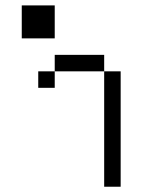

<svg xmlns="http://www.w3.org/2000/svg" viewBox="-20 -708 540 728"><path d="M187.5 -562.5H62.5V-687.5H187.5ZM125 -437.5H187.5V-375H125ZM187.5 -500H375V-437.5H187.5ZM375 -437.5H437.5V0H375Z"/></svg>

Font: 寒蝉点阵体 16px
Style: Regular
Weight: 400
Designer: Designed by Warren2060
Foundry: ChillType
Version: Version 1.000